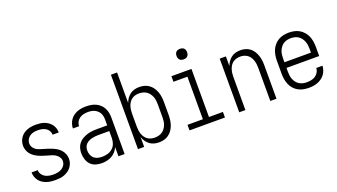

<svg xmlns="http://www.w3.org/2000/svg" viewBox="-63 -1258 3127 1782"><g transform="rotate(-20 1500.0 -367.0)"><path d="M249 8Q227 8 205.5 5.5Q184 3 163 -4Q142 -11 123.5 -23Q105 -35 92 -52Q79 -69 71.5 -90Q64 -111 64 -133Q64 -133 64 -133.5Q64 -134 64 -135H125Q125 -135 125 -134.5Q125 -134 125 -134Q125 -113 137 -94.5Q149 -76 167 -65.5Q185 -55 206.5 -51Q228 -47 249 -47Q270 -47 291.5 -51Q313 -55 331.5 -66Q350 -77 361.5 -95.5Q373 -114 373 -136Q373 -157 360.5 -175.5Q348 -194 329.5 -205Q311 -216 290.5 -221.5Q270 -227 249.5 -233.5Q229 -240 208.5 -246.5Q188 -253 168.5 -262.5Q149 -272 131.5 -284.5Q114 -297 101 -314Q88 -331 81 -352Q74 -373 74 -394Q74 -415 80.5 -436Q87 -457 99.5 -474.5Q112 -492 129.5 -504.5Q147 -517 167 -524.5Q187 -532 208.5 -535Q230 -538 251 -538Q272 -538 293 -535.5Q314 -533 334 -526Q354 -519 371.5 -506.5Q389 -494 402 -477Q415 -460 421.5 -440Q428 -420 428 -399Q428 -398 428 -397.5Q428 -397 428 -397H367Q367 -397 367 -397Q367 -397 367 -398Q367 -418 356.5 -436Q346 -454 329 -464.5Q312 -475 291.5 -479Q271 -483 251 -483Q231 -483 210.5 -479Q190 -475 173 -463.5Q156 -452 145.5 -433.5Q135 -415 135 -394Q135 -377 143.5 -361Q152 -345 165.5 -334Q179 -323 196 -316.5Q213 -310 230 -305H231Q254 -298 277 -291Q300 -284 322 -275Q344 -266 364.5 -253.5Q385 -241 400.5 -223Q416 -205 425 -182.5Q434 -160 434 -136Q434 -114 427 -93Q420 -72 406.5 -54.5Q393 -37 374.5 -24.5Q356 -12 335.5 -4.5Q315 3 293 5.5Q271 8 249 8Z M708 8Q677 8 647.5 -1Q618 -10 597.5 -31.5Q577 -53 567.5 -83Q558 -113 558 -143Q558 -168 564.5 -192.5Q571 -217 586.5 -237Q602 -257 624 -270Q646 -283 669.5 -291Q693 -299 718 -302Q743 -305 768 -305H873V-362Q873 -378 870 -394.5Q867 -411 859.5 -425.5Q852 -440 839.5 -451.5Q827 -463 812.5 -470Q798 -477 781.5 -480Q765 -483 748 -483Q726 -483 704.5 -478.5Q683 -474 664.5 -461.5Q646 -449 635.5 -429Q625 -409 625 -387H564Q564 -409 571 -430.5Q578 -452 590.5 -470.5Q603 -489 621.5 -502.5Q640 -516 660.5 -524Q681 -532 703.5 -535Q726 -538 748 -538Q773 -538 797 -534Q821 -530 843 -520Q865 -510 883 -493.5Q901 -477 912.5 -455.5Q924 -434 929 -410Q934 -386 934 -362V0H873V-91Q863 -67 846 -47.5Q829 -28 806.5 -15.5Q784 -3 758.5 2.5Q733 8 708 8ZM730 -47Q757 -47 784.5 -54.5Q812 -62 833 -80.5Q854 -99 863.5 -125.5Q873 -152 873 -180V-249H768Q751 -249 734.5 -247.5Q718 -246 701.5 -242Q685 -238 669.5 -230.5Q654 -223 642 -211Q630 -199 624.5 -182.5Q619 -166 619 -149Q619 -127 626.5 -106.5Q634 -86 650 -72Q666 -58 687 -52.5Q708 -47 730 -47Z M1273 8Q1249 8 1225.5 2Q1202 -4 1182.5 -18.5Q1163 -33 1149 -53Q1135 -73 1127 -96V0H1066V-735H1127V-434Q1135 -457 1149 -477Q1163 -497 1182.5 -511.5Q1202 -526 1225.5 -532Q1249 -538 1273 -538Q1299 -538 1323.5 -531.5Q1348 -525 1368.5 -510Q1389 -495 1403.5 -474Q1418 -453 1426.5 -429.5Q1435 -406 1438.5 -380.5Q1442 -355 1442 -330V-200Q1442 -175 1438.5 -149.5Q1435 -124 1426.5 -100.5Q1418 -77 1403.5 -56Q1389 -35 1368.5 -20Q1348 -5 1323.5 1.5Q1299 8 1273 8ZM1251 -47Q1270 -47 1288.5 -51.5Q1307 -56 1323 -66.5Q1339 -77 1350.5 -92.5Q1362 -108 1369 -125.5Q1376 -143 1378.5 -162Q1381 -181 1381 -200V-330Q1381 -349 1378.5 -368Q1376 -387 1369 -404.5Q1362 -422 1350.5 -437.5Q1339 -453 1323 -463.5Q1307 -474 1288.5 -478.5Q1270 -483 1251 -483Q1232 -483 1214 -478.5Q1196 -474 1180.5 -463Q1165 -452 1154.5 -436.5Q1144 -421 1138 -403.5Q1132 -386 1129.5 -367.5Q1127 -349 1127 -330V-200Q1127 -181 1129.5 -162.5Q1132 -144 1138 -126.5Q1144 -109 1154.5 -93.5Q1165 -78 1180.5 -67Q1196 -56 1214 -51.5Q1232 -47 1251 -47Z M1575 0V-55H1727V-475H1589V-530H1787V-55H1925V0ZM1750 -638Q1739 -638 1729 -641Q1719 -644 1711.5 -651.5Q1704 -659 1701 -669Q1698 -679 1698 -690Q1698 -701 1701 -711Q1704 -721 1711.5 -728.5Q1719 -736 1729 -739Q1739 -742 1750 -742Q1761 -742 1771 -739Q1781 -736 1788.5 -728.5Q1796 -721 1799 -711Q1802 -701 1802 -690Q1802 -679 1799 -669Q1796 -659 1788.5 -651.5Q1781 -644 1771 -641Q1761 -638 1750 -638Z M2066 0V-530H2127V-434Q2135 -457 2149 -477Q2163 -497 2182 -511.5Q2201 -526 2225 -532Q2249 -538 2273 -538Q2297 -538 2321.5 -531Q2346 -524 2365.5 -509Q2385 -494 2398.5 -472.5Q2412 -451 2420 -427.5Q2428 -404 2431 -379.5Q2434 -355 2434 -330V0H2373V-330Q2373 -349 2370.5 -367Q2368 -385 2362 -402.5Q2356 -420 2345.5 -436Q2335 -452 2320 -462.5Q2305 -473 2287 -478Q2269 -483 2250 -483Q2231 -483 2213 -478Q2195 -473 2180 -462.5Q2165 -452 2154.5 -436Q2144 -420 2138 -402.5Q2132 -385 2129.5 -367Q2127 -349 2127 -330V0Z M2751 8Q2724 8 2697.5 2.5Q2671 -3 2647.5 -16Q2624 -29 2606 -49.5Q2588 -70 2577.5 -95Q2567 -120 2562.5 -146.5Q2558 -173 2558 -200V-330Q2558 -357 2562.5 -383.5Q2567 -410 2577.5 -434.5Q2588 -459 2606 -479.5Q2624 -500 2647 -513.5Q2670 -527 2696.5 -532.5Q2723 -538 2750 -538Q2777 -538 2803.5 -532.5Q2830 -527 2853 -513.5Q2876 -500 2894 -479.5Q2912 -459 2922.5 -434.5Q2933 -410 2937.5 -383.5Q2942 -357 2942 -330V-237H2619V-200Q2619 -181 2621.5 -162Q2624 -143 2631 -125Q2638 -107 2650 -91.5Q2662 -76 2678 -66Q2694 -56 2713 -51.5Q2732 -47 2751 -47Q2773 -47 2795.5 -51.5Q2818 -56 2836.5 -68Q2855 -80 2866.5 -100Q2878 -120 2879 -142H2940Q2939 -120 2931.5 -98Q2924 -76 2910.5 -58Q2897 -40 2878.5 -27Q2860 -14 2839 -6Q2818 2 2796 5Q2774 8 2751 8ZM2881 -293V-330Q2881 -349 2878.5 -368Q2876 -387 2869 -404.5Q2862 -422 2850.5 -437.5Q2839 -453 2823 -463.5Q2807 -474 2788 -478.5Q2769 -483 2750 -483Q2731 -483 2712 -478.5Q2693 -474 2677 -463.5Q2661 -453 2649.5 -437.5Q2638 -422 2631 -404.5Q2624 -387 2621.5 -368Q2619 -349 2619 -330V-293Z"/></g></svg>

Font: Iosevka Term Light
Style: Regular
Weight: 300
Monospace: yes
Designer: Belleve Invis
Foundry: Belleve Invis
Version: Version 9.0.1; ttfautohint (v1.8.3)